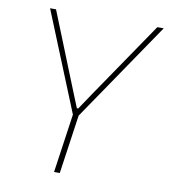

<svg xmlns="http://www.w3.org/2000/svg" viewBox="-79 -757 727 825"><g transform="rotate(10 284.5 -345.0)"><path d="M274 -257 237 0H212L249 -257L73 -690H99L233 -356L261 -287H267L314 -357L541 -690H569Z"/></g></svg>

Font: Ezarion Thin
Style: Italic
Weight: 250
Italic angle: -8°
Designer: Natanael Gama
Version: Version 1.001;PS 001.001;hotconv 1.0.70;makeotf.lib2.5.58329